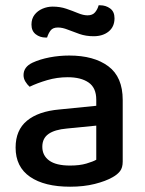

<svg xmlns="http://www.w3.org/2000/svg" viewBox="-20 -692 550 726"><path d="M245 -66Q281 -66 306.5 -73.5Q332 -81 344 -88V-217L233 -206Q187 -202 163.5 -185.5Q140 -169 140 -137Q140 -104 166 -85Q192 -66 245 -66ZM242 -482Q335 -482 389.5 -441.5Q444 -401 444 -314V-81Q444 -58 434 -45Q424 -32 406 -22Q380 -7 338.5 3.5Q297 14 245 14Q148 14 93.5 -23.5Q39 -61 39 -134Q39 -200 82 -235.5Q125 -271 204 -278L344 -292V-315Q344 -360 315 -380Q286 -400 236 -400Q196 -400 158.5 -389Q121 -378 92 -364Q83 -372 76 -383.5Q69 -395 69 -408Q69 -439 103 -455Q131 -468 167.5 -475Q204 -482 242 -482ZM179 -667Q207 -667 230.5 -659Q254 -651 274.5 -642.5Q295 -634 311 -634Q330 -634 339.5 -645.5Q349 -657 353 -672H359Q380 -672 396.5 -660Q413 -648 413 -623Q413 -591 391 -573Q369 -555 334 -555Q305 -555 280.5 -563.5Q256 -572 236 -580Q216 -588 199 -588Q180 -588 171.5 -577Q163 -566 158 -550H153Q131 -550 115 -562.5Q99 -575 99 -599Q99 -621 110.5 -636Q122 -651 140.5 -659Q159 -667 179 -667Z"/></svg>

Font: Baloo Bhaijaan 2 Medium
Style: Regular
Weight: 500
Designer: Sanskriti Dholi, Noopur Datye and Ek Type
Foundry: Ek Type
Version: Version 1.701